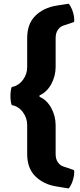

<svg xmlns="http://www.w3.org/2000/svg" viewBox="-20 -806 438 1056"><path d="M44.5 -327.5Q81.5 -334 105.5 -365.8Q129.5 -397.5 129.5 -436.5V-597Q129.5 -675.5 175 -719.8Q220.5 -764 290.5 -775L357.5 -785.5Q368 -774 375.8 -754.8Q383.5 -735.5 386.8 -716.2Q390 -697 387 -685L326.5 -664.5Q311 -659.5 298.5 -642Q286 -624.5 286 -596V-438.5Q286 -387.5 261.8 -343.2Q237.5 -299 197.5 -281.5V-273.5Q237.5 -256.5 261.8 -212.2Q286 -168 286 -116.5V40.5Q286 69.5 298.5 86.8Q311 104 326.5 109L387 129.5Q390 141 386.8 160.5Q383.5 180 375.8 199.5Q368 219 357.5 230.5L290.5 219.5Q220.5 208.5 175 164.2Q129.5 120 129.5 41.5V-118.5Q129.5 -157.5 105.5 -189.5Q81.5 -221.5 44.5 -228Q37.5 -246.5 37.5 -277.8Q37.5 -309 44.5 -327.5Z"/></svg>

Font: Signika
Style: Bold
Weight: 700
Designer: Anna Giedry
Foundry: Anna Giedry
Version: Version 2.001